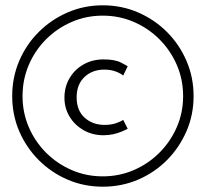

<svg xmlns="http://www.w3.org/2000/svg" viewBox="-20 -692 794 724"><path d="M26 -329.5Q26 -400.5 52.5 -462.5Q79 -524.5 126.2 -571.5Q173.5 -618.5 235.2 -645.2Q297 -672 367.5 -672Q438.5 -672 500.5 -645.2Q562.5 -618.5 609.5 -571.5Q656.5 -524.5 683.2 -462.5Q710 -400.5 710 -329.5Q710 -259 683.2 -197.2Q656.5 -135.5 609.5 -88.2Q562.5 -41 500.5 -14.5Q438.5 12 367.5 12Q297 12 235.2 -14.5Q173.5 -41 126.2 -88.2Q79 -135.5 52.5 -197.2Q26 -259 26 -329.5ZM65 -329.5Q65 -267.5 88.5 -212.8Q112 -158 153.8 -116.2Q195.5 -74.5 250.2 -50.8Q305 -27 367.5 -27Q430 -27 484.8 -50.8Q539.5 -74.5 581.2 -116.2Q623 -158 646.8 -212.8Q670.5 -267.5 670.5 -329.5Q670.5 -392 646.8 -447Q623 -502 581.2 -543.8Q539.5 -585.5 484.8 -609.2Q430 -633 367.5 -633Q305 -633 250.2 -609.2Q195.5 -585.5 153.8 -543.8Q112 -502 88.5 -447Q65 -392 65 -329.5ZM373 -429.5Q398.5 -429.5 418 -421.8Q437.5 -414 444.5 -407L461.5 -442Q460 -443.5 436.8 -455.8Q413.5 -468 370.5 -468Q328.5 -468 295 -449Q261.5 -430 242.2 -397.2Q223 -364.5 223 -323.5Q223 -284.5 242.2 -252.5Q261.5 -220.5 295 -201.2Q328.5 -182 370.5 -182Q390.5 -182 408.5 -186.2Q426.5 -190.5 440.5 -196.5Q454.5 -202.5 461.5 -206.5L444.5 -240Q437.5 -234.5 418.5 -227.8Q399.5 -221 374.5 -221Q329.5 -221 299.2 -248.2Q269 -275.5 269 -325Q269 -373.5 298.5 -401.5Q328 -429.5 373 -429.5Z"/></svg>

Font: League Spartan Thin Light
Style: Regular
Weight: 300
Version: Version 2.002